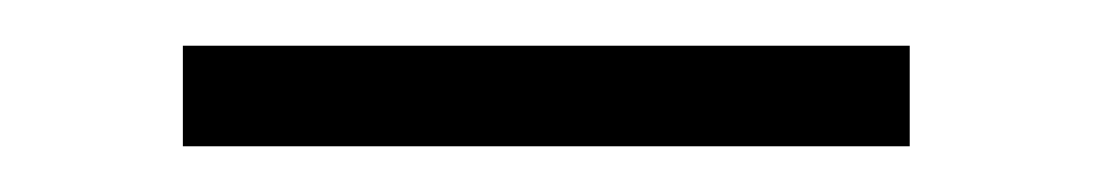

<svg xmlns="http://www.w3.org/2000/svg" viewBox="-20 -756 478 84"><path d="M378 -736V-692H60V-736Z"/></svg>

Font: Chivo Thin
Style: Regular
Weight: 100
Designer: Hector Gatti
Foundry: Omnibus-Type
Version: Version 1.007